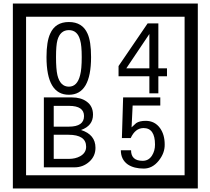

<svg xmlns="http://www.w3.org/2000/svg" viewBox="-20 -980 1195 1090"><path d="M1103 90H53V-960H1103ZM1028 15V-885H128V15ZM497 -656Q497 -442 371 -442Q244 -442 244 -656Q244 -744 265 -789Q294 -855 371 -855Q448 -855 477 -789Q497 -745 497 -656ZM444 -656Q444 -723 435 -752Q420 -809 371 -809Q322 -809 306 -752Q298 -723 298 -656Q298 -587 306 -553Q322 -488 371 -488Q419 -488 435 -554Q444 -587 444 -656ZM928 -547H879V-450H828V-547H653V-605L818 -847H879V-592H928ZM828 -592V-787L697 -592ZM522 -141Q522 -93 486.5 -61.5Q451 -30 403 -30H229V-427H388Q439 -427 471 -404Q508 -378 508 -329Q508 -266 440 -242Q522 -216 522 -141ZM457 -321Q457 -379 372 -379H285V-261H371Q457 -261 457 -321ZM469 -147Q469 -215 368 -215H285V-78H371Q408 -78 435 -93Q469 -112 469 -147ZM915 -160Q916 -111 880.5 -67Q845 -23 796 -23Q741 -23 706 -46Q666 -74 666 -127H724Q724 -67 790 -67Q824 -67 843 -97Q860 -124 860 -159Q860 -253 795 -253Q748 -253 722 -196H672L679 -427H890V-381H733L727 -257Q740 -269 753 -281Q772 -294 807 -294Q859 -294 889 -252Q915 -215 915 -160Z"/></svg>

Font: Unicode BMP Fallback SIL
Style: Regular
Weight: 400
Foundry: NRSI, SIL International
Version: Version 5.1 Based on Unicode 5.1